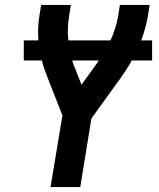

<svg xmlns="http://www.w3.org/2000/svg" viewBox="-20 -755 640 775"><path d="M184 0 232 -289 170 -447Q164 -463 158.5 -478.5Q153 -494 149 -511H76V-592H135Q133 -616 134 -641Q135 -666 139 -691L146 -735H266L259 -691Q255 -666 254 -641Q253 -616 256 -592H426Q437 -616 445 -641Q453 -666 457 -691L464 -735H584L577 -691Q573 -666 566 -641Q559 -616 550 -592H594V-511H512Q501 -491 489 -472.5Q477 -454 464 -436L349 -277L304 0ZM309 -413 368 -495Q371 -499 373.5 -503Q376 -507 379 -511H272V-510Q274 -503 276 -496.5Q278 -490 281 -484Z"/></svg>

Font: Zed Sans Extended
Style: Bold Italic
Weight: 700
Width: 7
Italic angle: -9°
Designer: Belleve Invis
Foundry: Belleve Invis
Version: Version 1.0.0; ttfautohint (v1.8.4)